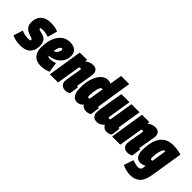

<svg xmlns="http://www.w3.org/2000/svg" viewBox="49 -1704 2889 2889"><g transform="rotate(45 1493.5 -260.0)"><path d="M-29 -28 20 -177Q46 -164 83 -155.5Q120 -147 153 -147Q182 -147 195.5 -149.5Q209 -152 209 -162Q209 -179 190 -187.5Q171 -196 143 -204.5Q115 -213 86.5 -229Q58 -245 39 -276Q20 -307 20 -362Q20 -418 43.5 -463Q67 -508 116 -534Q165 -560 242 -560Q288 -560 328.5 -551.5Q369 -543 394 -531L351 -375Q323 -386 291.5 -392Q260 -398 233 -398Q204 -398 190.5 -395.5Q177 -393 177 -383Q177 -370 190.5 -364Q204 -358 225.5 -353.5Q247 -349 271 -341.5Q295 -334 316.5 -318.5Q338 -303 351.5 -274Q365 -245 365 -198Q365 -122 337.5 -76.5Q310 -31 261.5 -10.5Q213 10 151 10Q89 10 47 -0.5Q5 -11 -29 -28Z M742 -24Q705 -6 663.5 2Q622 10 585 10Q491 10 441 -43.5Q391 -97 391 -195Q391 -267 406.5 -332.5Q422 -398 454 -449Q486 -500 534.5 -529Q583 -558 648 -558Q726 -558 765.5 -520Q805 -482 805 -421Q805 -337 753.5 -276.5Q702 -216 618 -194Q590 -187 564 -184Q570 -168 582.5 -165Q595 -162 614 -162Q633 -162 660 -167Q687 -172 718 -185ZM625 -406Q606 -406 589 -376Q572 -346 564 -289Q574 -291 580 -293Q609 -305 624.5 -332.5Q640 -360 641 -384Q641 -406 625 -406Z M859 -550H1016L1010 -511Q1044 -540 1075.5 -550Q1107 -560 1137 -560Q1183 -560 1208 -534.5Q1233 -509 1233 -462Q1233 -453 1228 -422Q1223 -391 1216 -350.5Q1209 -310 1202.5 -270Q1196 -230 1191 -202.5Q1186 -175 1186 -172Q1186 -161 1199 -161Q1201 -161 1204 -161Q1207 -161 1209 -162L1189 -14Q1174 -3 1150.5 3.5Q1127 10 1105 10Q1056 10 1029.5 -18Q1003 -46 1003 -81Q1003 -97 1007.5 -129Q1012 -161 1018.5 -200Q1025 -239 1032 -276.5Q1039 -314 1043.5 -342Q1048 -370 1048 -378Q1048 -391 1033 -391Q1021 -391 1008 -383L946 0H772Z M1549 10Q1486 10 1456 -38Q1438 -18 1413 -4Q1388 10 1357 10Q1301 10 1269 -37Q1237 -84 1237 -182Q1237 -300 1266.5 -384.5Q1296 -469 1345 -514.5Q1394 -560 1451 -560Q1488 -560 1516 -544L1548 -740H1721Q1721 -740 1716 -710Q1711 -680 1703 -630.5Q1695 -581 1686 -521.5Q1677 -462 1667.5 -402Q1658 -342 1650 -291Q1642 -240 1637 -207.5Q1632 -175 1632 -171Q1632 -160 1644 -160Q1645 -160 1648 -160.5Q1651 -161 1654 -161L1634 -13Q1619 -2 1595 4Q1571 10 1549 10ZM1435 -159Q1445 -159 1456 -165L1493 -400Q1487 -402 1478 -402Q1464 -402 1452.5 -382.5Q1441 -363 1433 -331Q1425 -299 1420.5 -261.5Q1416 -224 1416 -187Q1416 -175 1421 -167Q1426 -159 1435 -159Z M1778 10Q1726 10 1700 -18.5Q1674 -47 1674 -91Q1674 -121 1681.5 -173.5Q1689 -226 1704.5 -316.5Q1720 -407 1744 -550H1916Q1900 -449 1884.5 -353Q1869 -257 1857 -177Q1854 -157 1872 -157Q1884 -157 1896 -165L1959 -550H2131Q2113 -442 2102 -373Q2091 -304 2084.5 -264.5Q2078 -225 2075.5 -206.5Q2073 -188 2072 -183Q2071 -178 2071 -177Q2071 -160 2082 -160Q2084 -160 2087 -160Q2090 -160 2093 -161L2073 -17Q2057 -5 2033.5 2.5Q2010 10 1987 10Q1953 10 1928.5 -7Q1904 -24 1895 -48Q1865 -18 1838 -4Q1811 10 1778 10Z M2183 -550H2340L2334 -511Q2368 -540 2399.5 -550Q2431 -560 2461 -560Q2507 -560 2532 -534.5Q2557 -509 2557 -462Q2557 -453 2552 -422Q2547 -391 2540 -350.5Q2533 -310 2526.5 -270Q2520 -230 2515 -202.5Q2510 -175 2510 -172Q2510 -161 2523 -161Q2525 -161 2528 -161Q2531 -161 2533 -162L2513 -14Q2498 -3 2474.5 3.5Q2451 10 2429 10Q2380 10 2353.5 -18Q2327 -46 2327 -81Q2327 -97 2331.5 -129Q2336 -161 2342.5 -200Q2349 -239 2356 -276.5Q2363 -314 2367.5 -342Q2372 -370 2372 -378Q2372 -391 2357 -391Q2345 -391 2332 -383L2270 0H2096Z M2524 178 2575 25Q2602 35 2638 43.5Q2674 52 2698 52Q2721 52 2738.5 40.5Q2756 29 2760 -9L2764 -45Q2742 -31 2717 -25Q2692 -19 2676 -19Q2617 -19 2589 -62Q2561 -105 2561 -177Q2561 -361 2630 -460.5Q2699 -560 2846 -560Q2876 -560 2909.5 -556Q2943 -552 2972 -546Q3001 -540 3016 -534L2932 -15Q2913 107 2855 163.5Q2797 220 2697 220Q2660 220 2614 209.5Q2568 199 2524 178ZM2821 -407Q2815 -409 2806 -409Q2794 -409 2782.5 -390.5Q2771 -372 2762.5 -341Q2754 -310 2749 -273Q2744 -236 2744 -200Q2744 -167 2766 -167Q2774 -167 2784 -172Z"/></g></svg>

Font: Georama Condensed Black
Style: Italic
Weight: 900
Width: 3
Italic angle: -9°
Designer: Jean-Baptiste Levee
Foundry: Production Type
Version: Version 1.000